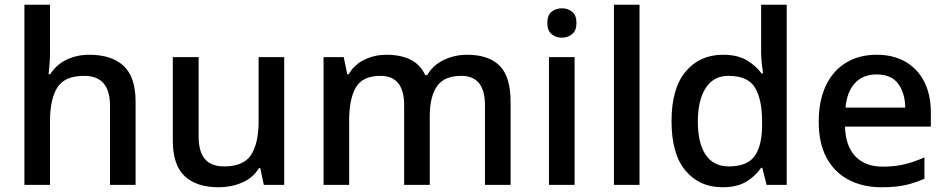

<svg xmlns="http://www.w3.org/2000/svg" viewBox="-20 -780 3995 810"><path d="M191 -560Q191 -534 189 -508Q187 -482 185 -467H192Q218 -508 261.5 -528.5Q305 -549 356 -549Q451 -549 501.5 -502Q552 -455 552 -351V0H444V-335Q444 -460 335 -460Q253 -460 222 -411Q191 -362 191 -270V0H83V-760H191Z M1179 -539V0H1093L1078 -71H1073Q1047 -29 1001 -9.5Q955 10 903 10Q809 10 759 -37Q709 -84 709 -187V-539H818V-203Q818 -141 844 -109.5Q870 -78 926 -78Q1008 -78 1039.5 -127Q1071 -176 1071 -268V-539Z M1950 -549Q2042 -549 2088 -502.5Q2134 -456 2134 -351V0H2026V-336Q2026 -460 1926 -460Q1854 -460 1823.5 -416Q1793 -372 1793 -289V0H1685V-336Q1685 -460 1585 -460Q1510 -460 1481.5 -411.5Q1453 -363 1453 -271V0H1345V-539H1430L1445 -467H1451Q1476 -509 1519 -529Q1562 -549 1610 -549Q1671 -549 1712.5 -528Q1754 -507 1774 -463H1782Q1808 -507 1854 -528Q1900 -549 1950 -549Z M2404 -539V0H2296V-539ZM2351 -745Q2375 -745 2393.5 -730.5Q2412 -716 2412 -683Q2412 -651 2393.5 -636Q2375 -621 2351 -621Q2325 -621 2307 -636Q2289 -651 2289 -683Q2289 -716 2307 -730.5Q2325 -745 2351 -745Z M2678 0H2570V-760H2678Z M3028 10Q2931 10 2872 -60Q2813 -130 2813 -269Q2813 -407 2872.5 -478Q2932 -549 3030 -549Q3091 -549 3130 -526Q3169 -503 3193 -470H3199Q3197 -484 3194 -511Q3191 -538 3191 -559V-760H3299V0H3214L3196 -72H3191Q3168 -38 3129 -14Q3090 10 3028 10ZM3055 -78Q3132 -78 3163.5 -121.5Q3195 -165 3195 -252V-268Q3195 -361 3165 -410.5Q3135 -460 3053 -460Q2990 -460 2957 -408.5Q2924 -357 2924 -267Q2924 -176 2957 -127Q2990 -78 3055 -78Z M3678 -549Q3749 -549 3800 -519.5Q3851 -490 3879 -435.5Q3907 -381 3907 -305V-246H3545Q3547 -164 3588.5 -120.5Q3630 -77 3704 -77Q3756 -77 3796.5 -87Q3837 -97 3880 -116V-26Q3840 -8 3798.5 1Q3757 10 3699 10Q3621 10 3561 -21Q3501 -52 3467.5 -113.5Q3434 -175 3434 -266Q3434 -356 3464.5 -419.5Q3495 -483 3550 -516Q3605 -549 3678 -549ZM3677 -466Q3621 -466 3587 -429.5Q3553 -393 3547 -326H3799Q3798 -388 3769 -427Q3740 -466 3677 -466Z"/></svg>

Font: Noto Sans NKo Unjoined Medium
Style: Regular
Weight: 500
Designer: Monotype Design Team
Foundry: Monotype Imaging Inc.
Version: Version 2.004